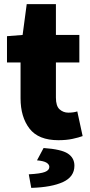

<svg xmlns="http://www.w3.org/2000/svg" viewBox="-20 -670 440 934"><path d="M264 12Q167 12 123.5 -44.5Q80 -101 80 -192V-366H14V-494L90 -500L110 -650H252V-500H366V-366H252V-195Q252 -154 270 -138Q288 -122 312 -122Q324 -122 335.5 -123.5Q347 -125 356 -128L382 -8Q363 -1 333 5.5Q303 12 264 12ZM132 244 120 178Q177 175 198.5 166.5Q220 158 220 142Q220 130 206.5 121.5Q193 113 160 110L192 50Q278 56 310 77Q342 98 342 136Q342 190 286.5 215.5Q231 241 132 244Z"/></svg>

Font: Source Sans 3 ExtraLight Black
Style: Regular
Weight: 900
Version: Version 3.052;hotconv 1.1.0;makeotfexe 2.6.0